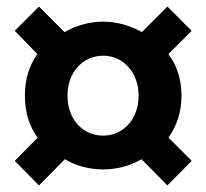

<svg xmlns="http://www.w3.org/2000/svg" viewBox="-20 -666 630 586"><path d="M99 -100 178 -180C213 -159 253 -149 295 -149C335 -149 376 -159 412 -180L491 -100L565 -175L494 -246C519 -281 534 -323 534 -374C534 -424 520 -466 494 -501L565 -572L491 -646L413 -568C378 -588 336 -600 295 -600C253 -600 212 -588 177 -568L99 -646L25 -572L94 -501C69 -466 56 -424 56 -374C56 -323 69 -281 95 -246L25 -175ZM295 -252C234 -252 186 -300 186 -374C186 -447 234 -496 295 -496C354 -496 403 -447 403 -374C403 -300 354 -252 295 -252Z"/></svg>

Font: Noto Sans Mono CJK SC
Style: Bold
Weight: 700
Designer: Ryoko NISHIZUKA 西塚涼子 (kana, bopomofo & ideographs); Paul D. Hunt (Latin, Greek & Cyrillic); Sandoll Communications 산돌커뮤니
Foundry: Adobe
Version: Version 2.004;hotconv 1.0.118;makeotfexe 2.5.65603